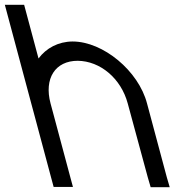

<svg xmlns="http://www.w3.org/2000/svg" viewBox="-146 -755 789 796"><path d="M545.6 -20 463.6 -326C428.5 -461 281.8 -583 154.8 -583C95.3 -582.5 45.6 -555.4 13.7 -512.6L-35.2 -695L-45.9 -735H-125.9L-115.2 -695L-16.4 -326L-5.6 -286L65.6 -20L76.4 20H156.4L145.6 -20L74.4 -286L63.6 -326C35.8 -430 83.2 -503 176.2 -503C269.5 -502 355.8 -430 383.6 -326L466.9 -19L478.6 21H557.6Z"/></svg>

Font: Nordica Advanced
Style: RegularLObl
Weight: 300
Version: Version 1.07